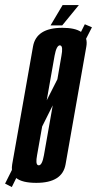

<svg xmlns="http://www.w3.org/2000/svg" viewBox="-74 -716 382 756"><path d="M-54 7 -27 -47Q-28 -57 -26 -69Q-13 -142 15 -300.5Q43 -459.5 56 -533Q69 -606.5 171.5 -606.5Q221 -606.5 245 -590.5L260 -620.5L288 -608.5L265 -563.5Q269 -550 266 -533Q253 -459.5 225 -300.5Q197 -142 184.2 -69Q171.5 4 69 4Q13.5 4 -10 -15L-27.5 20.5ZM78.5 -65Q92 -65 99 -104.8Q106 -144.5 133.5 -300.5Q133.5 -301 133.5 -301L92 -218Q77 -132.5 72 -105Q65.5 -70.5 75 -66Q76.5 -65 78.5 -65ZM110 -321 152 -404Q164 -472.5 168 -497Q174.5 -532 165 -536.5Q163.5 -537.5 162 -537.5Q148.5 -537.5 141 -497Q134.5 -459.5 110 -321ZM125 -616 172.5 -696H236.5L171 -616Z"/></svg>

Font: Anybody UltraCondensed Medium
Style: Italic
Weight: 500
Width: 1
Italic angle: -10°
Designer: Tyler Finck
Foundry: Etcetera Type Company
Version: Version 1.010; ttfautohint (v1.8.3) -l 8 -r 50 -G 200 -x 14 